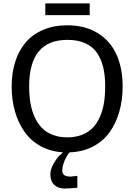

<svg xmlns="http://www.w3.org/2000/svg" viewBox="-20 -884 794 1132"><path d="M600.1 -375Q600.1 -439 588.4 -487.8Q576.7 -536.6 551 -573.5Q525.4 -610.4 481.7 -629.6Q438 -648.9 377 -648.9Q151.9 -648.9 151.9 -375Q151.9 -323.2 158.9 -279.5Q166 -235.8 182.9 -197.3Q199.7 -158.7 225.1 -131.8Q250.5 -105 289.1 -89.6Q327.6 -74.2 377 -74.2Q426.3 -74.2 464.6 -89.6Q502.9 -105 528.1 -131.6Q553.2 -158.2 569.8 -196.8Q586.4 -235.4 593.3 -279.1Q600.1 -322.8 600.1 -375ZM365.2 227.1V228Q323.2 228 300 206.1Q276.9 184.1 276.9 143.1Q276.9 113.8 296.9 79.1Q316.9 44.4 337.9 26.9L351.1 14.2Q277.3 9.3 219.2 -22.7Q161.1 -54.7 124.3 -107.2Q87.4 -159.7 68.1 -227.5Q48.8 -295.4 48.8 -374Q48.8 -454.6 70.1 -520.8Q91.3 -586.9 132.1 -634.5Q172.9 -682.1 235.4 -708.5Q297.9 -734.9 377 -734.9Q481.4 -734.9 555.9 -689Q630.4 -643.1 666.7 -562.5Q703.1 -481.9 703.1 -374Q703.1 -293.5 683.1 -224.4Q663.1 -155.3 625 -102.8Q586.9 -50.3 526.6 -19.3Q466.3 11.7 390.1 14.2Q376.5 28.8 361.8 61.3Q347.2 93.8 347.2 123Q347.2 157.2 396 157.2L436 152.8V223.1Q389.2 227.1 365.2 227.1ZM508.8 -794.9H247.1V-863.8H508.8Z"/></svg>

Font: Perun
Style: Regular
Weight: 400
Version: Version 1.0000